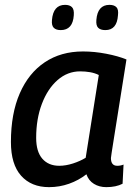

<svg xmlns="http://www.w3.org/2000/svg" viewBox="-20 -761 564 791"><path d="M418 10Q389 10 367 -3.5Q345 -17 336 -43Q304 -18 264.5 -4Q225 10 182 10Q109 10 67 -37Q25 -84 25 -176Q25 -293 61.5 -376.5Q98 -460 164.5 -504.5Q231 -549 322 -549Q369 -549 418 -539.5Q467 -530 501 -516Q482 -396 469.5 -318Q457 -240 450 -195.5Q443 -151 440 -132Q437 -113 437 -110Q437 -78 463 -78Q477 -78 489 -83L485 -4Q458 10 418 10ZM333 -111 387 -452Q371 -460 351.5 -463.5Q332 -467 310 -467Q258 -467 217 -431Q176 -395 152.5 -333Q129 -271 129 -193Q129 -136 154.5 -107Q180 -78 224 -78Q251 -78 280.5 -87.5Q310 -97 333 -111ZM414 -637Q394 -637 384.5 -646.5Q375 -656 377 -679Q382 -741 431 -741Q450 -741 459.5 -731.5Q469 -722 466 -698Q462 -637 414 -637ZM230 -637Q211 -637 201.5 -646.5Q192 -656 194 -678Q199 -741 248 -741Q267 -741 276.5 -731.5Q286 -722 284 -698Q280 -637 230 -637Z"/></svg>

Font: Georama Medium
Style: Italic
Weight: 500
Italic angle: -9°
Designer: Jean-Baptiste Levee
Foundry: Production Type
Version: Version 1.000